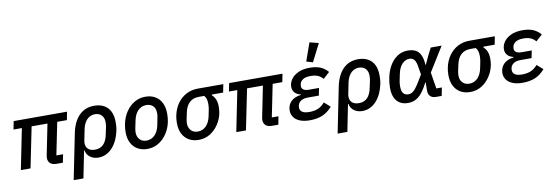

<svg xmlns="http://www.w3.org/2000/svg" viewBox="-66 -1306 5833 2016"><g transform="rotate(-10 2850.0 -297.5)"><path d="M507 0H441Q396 0 373 -20.5Q350 -41 350 -78Q350 -85 351 -93.5Q352 -102 354 -110L419 -433H250L162 0H59L146 -433H57L74 -520H643L626 -433H523L453 -87H524Z M587 200 684 -282Q708 -402 771.5 -467Q835 -532 933 -532Q994 -532 1037.5 -508Q1081 -484 1104 -438Q1127 -392 1127 -323Q1127 -300 1125 -276.5Q1123 -253 1118 -231Q1108 -182 1088 -138.5Q1068 -95 1038.5 -61Q1009 -27 970.5 -7.5Q932 12 885 12Q835 12 798 -14.5Q761 -41 753 -87H748L691 200ZM865 -76Q921 -76 955 -111.5Q989 -147 1002 -215L1019 -295Q1020 -304 1021.5 -315Q1023 -326 1023 -341Q1023 -371 1011.5 -394Q1000 -417 978.5 -430Q957 -443 925 -443Q894 -443 867 -427.5Q840 -412 820.5 -380.5Q801 -349 792 -303L769 -189Q763 -159 770.5 -133Q778 -107 801.5 -91.5Q825 -76 865 -76Z M1407 12Q1349 12 1305 -13Q1261 -38 1236 -85.5Q1211 -133 1211 -203Q1211 -225 1213.5 -246.5Q1216 -268 1220 -289Q1235 -359 1271 -413.5Q1307 -468 1360 -500Q1413 -532 1479 -532Q1538 -532 1582 -507Q1626 -482 1650.5 -434Q1675 -386 1675 -317Q1675 -295 1673 -273.5Q1671 -252 1667 -231Q1653 -162 1616 -107Q1579 -52 1526 -20Q1473 12 1407 12ZM1415 -76Q1464 -76 1501 -112Q1538 -148 1552 -217L1568 -300Q1570 -309 1571 -319Q1572 -329 1572 -339Q1572 -371 1561 -394.5Q1550 -418 1527.5 -431Q1505 -444 1472 -444Q1423 -444 1386 -408Q1349 -372 1335 -303L1318 -220Q1317 -212 1315.5 -201.5Q1314 -191 1314 -181Q1314 -149 1326 -126Q1338 -103 1360 -89.5Q1382 -76 1415 -76Z M2292 -433H2172L2170 -426Q2196 -403 2208.5 -371Q2221 -339 2221 -295Q2221 -278 2219.5 -261.5Q2218 -245 2215 -228Q2202 -163 2165.5 -108.5Q2129 -54 2075.5 -21Q2022 12 1954 12Q1896 12 1852 -13Q1808 -38 1783 -85.5Q1758 -133 1758 -203Q1758 -224 1760 -244Q1762 -264 1766 -283Q1781 -353 1818 -406Q1855 -459 1911 -489.5Q1967 -520 2036 -520H2309ZM2090 -433H2031Q1972 -433 1933.5 -398Q1895 -363 1881 -296L1865 -220Q1864 -212 1862.5 -201.5Q1861 -191 1861 -181Q1861 -149 1873 -126Q1885 -103 1907 -89.5Q1929 -76 1962 -76Q2011 -76 2048 -112Q2085 -148 2099 -217L2113 -287Q2115 -301 2116.5 -313.5Q2118 -326 2118 -339Q2118 -372 2112 -393.5Q2106 -415 2090 -433Z M2804 0H2738Q2693 0 2670 -20.5Q2647 -41 2647 -78Q2647 -85 2648 -93.5Q2649 -102 2651 -110L2716 -433H2547L2459 0H2356L2443 -433H2354L2371 -520H2940L2923 -433H2820L2750 -87H2821Z M3315 -147 3379 -91Q3330 -35 3273 -11.5Q3216 12 3140 12Q3076 12 3033 -6Q2990 -24 2968.5 -55Q2947 -86 2947 -125Q2947 -181 2983.5 -219.5Q3020 -258 3091 -267L3092 -272Q3050 -281 3028 -306.5Q3006 -332 3006 -367Q3006 -409 3031.5 -446.5Q3057 -484 3107.5 -508Q3158 -532 3233 -532Q3299 -532 3345 -512.5Q3391 -493 3425 -453L3357 -391Q3334 -419 3303 -432Q3272 -445 3227 -445Q3172 -445 3144 -426.5Q3116 -408 3110 -380Q3109 -374 3108 -368.5Q3107 -363 3107 -356Q3107 -334 3126 -320Q3145 -306 3185 -306H3292L3276 -227H3158Q3113 -227 3085.5 -209.5Q3058 -192 3051 -161Q3050 -156 3049.5 -150.5Q3049 -145 3049 -136Q3049 -109 3073 -92Q3097 -75 3149 -75Q3201 -75 3240 -90.5Q3279 -106 3315 -147ZM3372 -771 3276 -582 3208 -602 3276 -795Z M3401 200 3498 -282Q3522 -402 3585.5 -467Q3649 -532 3747 -532Q3808 -532 3851.5 -508Q3895 -484 3918 -438Q3941 -392 3941 -323Q3941 -300 3939 -276.5Q3937 -253 3932 -231Q3922 -182 3902 -138.5Q3882 -95 3852.5 -61Q3823 -27 3784.5 -7.5Q3746 12 3699 12Q3649 12 3612 -14.5Q3575 -41 3567 -87H3562L3505 200ZM3679 -76Q3735 -76 3769 -111.5Q3803 -147 3816 -215L3833 -295Q3834 -304 3835.5 -315Q3837 -326 3837 -341Q3837 -371 3825.5 -394Q3814 -417 3792.5 -430Q3771 -443 3739 -443Q3708 -443 3681 -427.5Q3654 -412 3634.5 -380.5Q3615 -349 3606 -303L3583 -189Q3577 -159 3584.5 -133Q3592 -107 3615.5 -91.5Q3639 -76 3679 -76Z M4563 -87 4546 0H4485Q4446 0 4424.5 -21.5Q4403 -43 4404 -85L4405 -169H4401Q4374 -116 4348.5 -80.5Q4323 -45 4297 -25Q4271 -5 4244 3.5Q4217 12 4186 12Q4136 12 4100 -9.5Q4064 -31 4045 -73Q4026 -115 4026 -178Q4026 -206 4029 -232.5Q4032 -259 4037 -283Q4051 -354 4083.5 -410Q4116 -466 4165.5 -498.5Q4215 -531 4276 -531Q4327 -531 4360.5 -513Q4394 -495 4412.5 -455Q4431 -415 4435 -351H4439L4483 -446L4521 -520H4637L4476 -261L4504 -87ZM4206 -77Q4224 -77 4241.5 -85.5Q4259 -94 4279 -117.5Q4299 -141 4325 -184L4371 -260L4358 -336Q4349 -399 4329.5 -421Q4310 -443 4279 -443Q4236 -443 4201.5 -407.5Q4167 -372 4153 -303L4138 -230Q4135 -214 4134 -200.5Q4133 -187 4133 -173Q4133 -121 4152.5 -99Q4172 -77 4206 -77Z M5187 -433H5067L5065 -426Q5091 -403 5103.5 -371Q5116 -339 5116 -295Q5116 -278 5114.5 -261.5Q5113 -245 5110 -228Q5097 -163 5060.5 -108.5Q5024 -54 4970.5 -21Q4917 12 4849 12Q4791 12 4747 -13Q4703 -38 4678 -85.5Q4653 -133 4653 -203Q4653 -224 4655 -244Q4657 -264 4661 -283Q4676 -353 4713 -406Q4750 -459 4806 -489.5Q4862 -520 4931 -520H5204ZM4985 -433H4926Q4867 -433 4828.5 -398Q4790 -363 4776 -296L4760 -220Q4759 -212 4757.5 -201.5Q4756 -191 4756 -181Q4756 -149 4768 -126Q4780 -103 4802 -89.5Q4824 -76 4857 -76Q4906 -76 4943 -112Q4980 -148 4994 -217L5008 -287Q5010 -301 5011.5 -313.5Q5013 -326 5013 -339Q5013 -372 5007 -393.5Q5001 -415 4985 -433Z M5583 -147 5647 -91Q5598 -35 5541 -11.5Q5484 12 5408 12Q5344 12 5301 -6Q5258 -24 5236.5 -55Q5215 -86 5215 -125Q5215 -181 5251.5 -219.5Q5288 -258 5359 -267L5360 -272Q5318 -281 5296 -306.5Q5274 -332 5274 -367Q5274 -409 5299.5 -446.5Q5325 -484 5375.5 -508Q5426 -532 5501 -532Q5567 -532 5613 -512.5Q5659 -493 5693 -453L5625 -391Q5602 -419 5571 -432Q5540 -445 5495 -445Q5440 -445 5412 -426.5Q5384 -408 5378 -380Q5377 -374 5376 -368.5Q5375 -363 5375 -356Q5375 -334 5394 -320Q5413 -306 5453 -306H5560L5544 -227H5426Q5381 -227 5353.5 -209.5Q5326 -192 5319 -161Q5318 -156 5317.5 -150.5Q5317 -145 5317 -136Q5317 -109 5341 -92Q5365 -75 5417 -75Q5469 -75 5508 -90.5Q5547 -106 5583 -147Z"/></g></svg>

Font: IBM Plex Sans Medium
Style: Italic
Weight: 500
Italic angle: -11.31°
Designer: Mike Abbink, Paul van der Laan, Pieter van Rosmalen
Foundry: Bold Monday
Version: Version 3.201